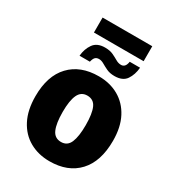

<svg xmlns="http://www.w3.org/2000/svg" viewBox="-206 -982 1010 1111"><g transform="rotate(30 299.0 -427.0)"><path d="M558 -276Q558 -138 489 -64Q420 10 298 10Q223 10 164.5 -23Q106 -56 73 -120Q40 -184 40 -276Q40 -412 109.5 -485.5Q179 -559 301 -559Q376 -559 434 -526Q492 -493 525 -430Q558 -367 558 -276ZM222 -276Q222 -200 239.5 -160Q257 -120 300 -120Q342 -120 359 -160Q376 -200 376 -276Q376 -352 359 -390.5Q342 -429 299 -429Q258 -429 240 -390.5Q222 -352 222 -276ZM149 -764V-864H481V-764ZM144 -606Q148 -653 172 -687Q196 -721 249 -721Q282 -721 304 -710.5Q326 -700 343 -690Q360 -680 378 -680Q407 -680 413 -721H482Q478 -673 455 -639Q432 -605 377 -605Q346 -605 324 -615.5Q302 -626 285 -636Q268 -646 252 -646Q236 -646 227 -637Q218 -628 213 -606Z"/></g></svg>

Font: Noto Sans Disp ExtBd
Style: Regular
Weight: 800
Designer: Monotype Design Team
Foundry: Monotype Imaging Inc.
Version: Version 2.000;GOOG;noto-source:20170915:90ef993387c0; ttfaut